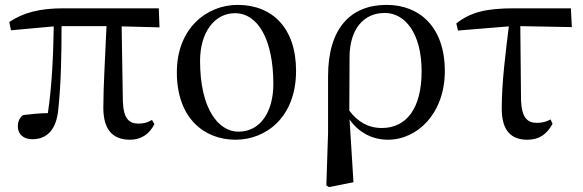

<svg xmlns="http://www.w3.org/2000/svg" viewBox="-20 -557 2385 786"><path d="M512 15C558 15 592 -8 612 -49L602 -66C585 -56 571 -51 546 -51C508 -51 486 -72 483 -140L478 -449L633 -445L630 -523H241C143 -523 77 -506 18 -467L25 -433L200 -449C198 -339 194 -216 176 -94C138 -93 106 -90 75 -86C60 -75 53 -60 53 -39C53 -8 76 13 112 13C174 13 212 -28 219 -113C230 -218 232 -339 232 -450H416C411 -328 403 -205 403 -116C403 -21 446 15 512 15Z M944 15C1069 15 1192 -77 1192 -267C1192 -444 1093 -537 953 -537C827 -537 704 -442 704 -261C704 -72 817 15 944 15ZM956 -18C875 -18 799 -110 799 -308C799 -424 858 -503 942 -503C1037 -503 1099 -393 1099 -213C1099 -102 1048 -18 956 -18Z M1316 202 1327 209 1427 189 1411 -68C1447 -16 1503 15 1568 15C1689 15 1801 -93 1801 -266C1801 -448 1696 -537 1563 -537C1416 -537 1323 -442 1323 -245V-13ZM1410 -104 1411 -325C1412 -436 1467 -504 1555 -504C1638 -504 1706 -421 1706 -265C1706 -112 1643 -33 1543 -33C1486 -33 1443 -60 1410 -104Z M2139 15C2188 15 2219 -8 2242 -50L2234 -68C2217 -59 2200 -54 2178 -54C2140 -54 2116 -74 2113 -145L2110 -450L2321 -446L2317 -523H2085C1970 -523 1906 -507 1848 -461L1855 -432L2063 -449C2050 -342 2034 -221 2034 -113C2034 -20 2074 15 2139 15Z"/></svg>

Font: Noto Serif TC Medium
Style: Regular
Weight: 500
Designer: Ryoko NISHIZUKA 西塚涼子 (kana & ideographs); Frank Grießhammer (Latin, Greek & Cyrillic); Wenlong ZHANG 张文龙 (bopomofo); San
Foundry: Adobe
Version: Version 2.001;hotconv 1.1.0;makeotfexe 2.6.0